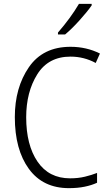

<svg xmlns="http://www.w3.org/2000/svg" viewBox="-20 -967 567 997"><path d="M346 -673Q416 -673 477 -640L499 -689Q429 -724 346 -724Q203 -724 130 -618Q57 -512 57 -359Q57 -190 130 -90Q203 10 338 10Q383 10 419.5 2.5Q456 -5 484 -18V-69Q456 -58 421 -49.5Q386 -41 344 -41Q234 -41 175 -127.5Q116 -214 116 -358Q116 -489 173.5 -581Q231 -673 346 -673ZM456 -947H390Q347 -874 281 -798V-788H318Q352 -816 393 -861.5Q434 -907 456 -939Z"/></svg>

Font: Noto Sans UI SemiCondensed Light
Style: Regular
Weight: 300
Width: 4
Designer: Monotype Design Team
Foundry: Monotype Imaging Inc.
Version: Version 1.901